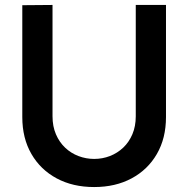

<svg xmlns="http://www.w3.org/2000/svg" viewBox="-20 -740 760 775"><path d="M360 15Q274 15 208.8 -20Q143.5 -55 106.8 -118.5Q70 -182 70 -267.5V-719L192 -720V-270.5Q192 -230 205.8 -198Q219.5 -166 243 -143.8Q266.5 -121.5 297 -110Q327.5 -98.5 360 -98.5Q393.5 -98.5 423.8 -110.2Q454 -122 477.5 -144.2Q501 -166.5 514.5 -198.5Q528 -230.5 528 -270.5V-720H650V-267.5Q650 -182 613.2 -118.5Q576.5 -55 511.2 -20Q446 15 360 15Z"/></svg>

Font: Manrope ExtraLight
Style: Bold
Weight: 700
Version: Version 4.504